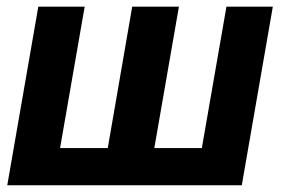

<svg xmlns="http://www.w3.org/2000/svg" viewBox="-20 -548 842 568"><path d="M93.3 -528.3H230.5L157.7 -109.9H298.8L371.1 -528.3H509.3L436.5 -109.9H577.1L649.9 -528.3H787.1L695.3 0H1.5Z"/></svg>

Font: Roboto
Style: Bold Italic
Weight: 700
Italic angle: -12°
Designer: Christian Robertson
Foundry: Google
Version: Version 3.0